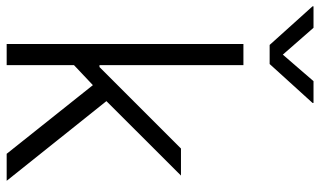

<svg xmlns="http://www.w3.org/2000/svg" viewBox="-256 -766 983 590"><g transform="rotate(90 236.0 -471.5)"><path d="M136.2 -201.7V-285.2H147.5L397.9 -535.6H481L233.9 -288.1L226.6 -287.1ZM76.7 0V-727.5H141.6V0ZM414.1 0 194.8 -275.4 241.2 -320.3 497.1 0ZM26.9 -942.9 109.4 -848.6 190.9 -942.9H257.8V-939.9L138.2 -808.1H79.6L-39.1 -939.9V-942.9Z"/></g></svg>

Font: Inter 20pt Light
Style: Regular
Weight: 300
Version: Version 4.001;git-66647c0bb